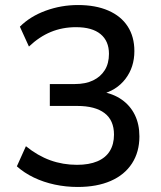

<svg xmlns="http://www.w3.org/2000/svg" viewBox="-20 -734 640 763"><path d="M289 9Q242 9 197.5 -0.5Q153 -10 114.5 -28.5Q76 -47 47 -73L83 -153Q130 -115 180 -97Q230 -79 286 -79Q334 -79 367 -93Q400 -107 416.5 -134Q433 -161 433 -199Q433 -256 395.5 -284.5Q358 -313 287 -313H178V-400H277Q320 -400 350 -414.5Q380 -429 396.5 -455.5Q413 -482 413 -520Q413 -571 379.5 -598.5Q346 -626 282 -626Q228 -626 182 -607Q136 -588 95 -549L59 -628Q100 -669 161.5 -691.5Q223 -714 290 -714Q360 -714 410.5 -692Q461 -670 487.5 -629Q514 -588 514 -531Q514 -467 478.5 -420.5Q443 -374 381 -359V-370Q430 -362 464 -338Q498 -314 516 -277Q534 -240 534 -192Q534 -130 504.5 -84.5Q475 -39 420 -15Q365 9 289 9Z"/></svg>

Font: Nunito Sans 12pt ExtraLight 12pt SemiBold
Style: Regular
Weight: 600
Version: Version 3.101;gftools[0.9.27]